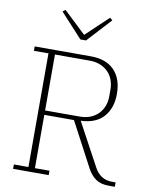

<svg xmlns="http://www.w3.org/2000/svg" viewBox="-99 -1004 864 1078"><g transform="rotate(10 333.0 -465.0)"><path d="M51 -25H134V-673H51V-698H371Q459 -698 505.5 -649.5Q552 -601 552 -515Q552 -434 508 -384.5Q464 -335 378 -332L508 -91Q542 -25 610 -25H631V0H595Q550 0 521.5 -20Q493 -40 473 -78L340 -329H171V-25H254V0H51ZM171 -354H369Q404 -354 431 -365.5Q458 -377 476 -396.5Q494 -416 503 -441Q512 -466 512 -494V-534Q512 -561 503 -586.5Q494 -612 476 -631Q458 -650 431 -661.5Q404 -673 369 -673H171ZM171 -918 186 -930 313 -810 440 -930 455 -918 329 -781H297Z"/></g></svg>

Font: IBM Plex Serif ExtLt
Style: Regular
Weight: 200
Designer: Mike Abbink, Paul van der Laan, Pieter van Rosmalen
Foundry: Bold Monday
Version: Version 3.001